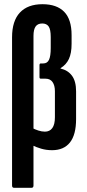

<svg xmlns="http://www.w3.org/2000/svg" viewBox="-20 -709 412 914"><path d="M46.8 185Q37.4 185 37.4 174.1V-531.3Q37.4 -609.4 74.8 -649.2Q112.1 -689 182.2 -689Q250.1 -689 285.5 -652.9Q320.8 -616.7 320.8 -542.1V-500.1Q320.8 -455.7 307.9 -428.2Q295 -400.6 268.3 -384.7V-382.7Q303 -374.9 322.6 -348.6Q342.2 -322.3 342.2 -273.9V-142.3Q342.2 -67.6 313 -30.8Q283.8 6 227.9 6Q200.5 6 176.1 -1.2Q151.6 -8.4 131.6 -18.4L132.6 -100.3Q146.1 -93 162.4 -87.7Q178.7 -82.3 193.9 -82.3Q216.6 -82.3 229 -99.3Q241.4 -116.2 241.4 -151.1V-274.8Q241.4 -302.3 230.2 -318.3Q219 -334.4 196.9 -334.4H174.4Q168 -334.4 168 -341.5V-398.8Q168 -407 174.4 -407H185.6Q205.3 -407 213.4 -424.6Q221.5 -442.2 221.5 -479.8V-532.4Q221.5 -569 211.6 -583.1Q201.7 -597.2 181.2 -597.2Q159.8 -597.2 149.6 -583Q139.4 -568.7 139.4 -537.9V174.1Q139.4 185 130.1 185Z"/></svg>

Font: Sofia Sans Extra Condensed
Style: Regular
Weight: 400
Designer: Botio Nikoltchev, Ani Petrova
Foundry: lettersoup
Version: Version 4.101